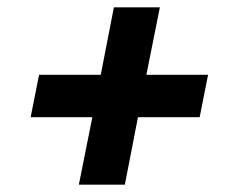

<svg xmlns="http://www.w3.org/2000/svg" viewBox="-20 -569 640 526"><path d="M322 -63H196L233 -248H64L87 -364H256L292 -549H418L381 -364H550L527 -248H358Z"/></svg>

Font: IBM Plex Sans Var
Style: Italic
Weight: 400
Italic angle: -11.31°
Designer: Mike Abbink, Paul van der Laan, Pieter van Rosmalen
Foundry: Bold Monday
Version: Version 1.001